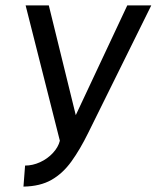

<svg xmlns="http://www.w3.org/2000/svg" viewBox="-20 -520 586 712"><path d="M67 172 73 94Q101 94 128.5 81.5Q156 69 176 47.5Q196 26 202 2L75 -500H161L261 -93L452 -500H541L307 -27Q277 34 245 78.5Q213 123 171 147Q129 171 67 172Z"/></svg>

Font: Kulim Park
Style: Italic
Weight: 400
Italic angle: -8°
Designer: Noponies / Dale Sattler
Foundry: Noponies
Version: Version 1.000; ttfautohint (v1.8.3)